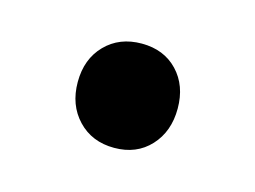

<svg xmlns="http://www.w3.org/2000/svg" viewBox="-39 -191 342 258"><g transform="rotate(15 132.5 -62.5)"><path d="M63 -63Q63 -95 82.5 -115Q102 -135 133 -135Q164 -135 183 -115Q202 -95 202 -63Q202 -31 183 -10.5Q164 10 133 10Q102 10 82.5 -10.5Q63 -31 63 -63Z"/></g></svg>

Font: Sarabun Medium
Style: Regular
Weight: 500
Designer: Suppakit Chalermlarp | Katatrad Co.,Ltd.
Foundry: Cadson Demak Co.,Ltd.
Version: Version 1.000; ttfautohint (v1.6)